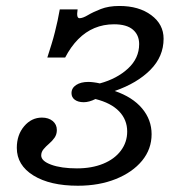

<svg xmlns="http://www.w3.org/2000/svg" viewBox="-20 -602 573 634"><path d="M237.1 11.3Q145.2 11.3 90.3 -22.6Q35.5 -56.5 35.5 -113.7Q35.5 -156.5 59.7 -185.1Q83.9 -213.7 118.5 -213.7Q140.3 -213.7 154 -202.4Q167.7 -191.1 167.7 -172.6Q167.7 -158.1 160.1 -147.2Q152.4 -136.3 141.9 -127.4Q131.5 -118.5 123.8 -109.3Q116.1 -100 116.1 -88.7Q116.1 -70.2 149.2 -58.1Q182.3 -46 233.9 -46Q283.1 -46 320.6 -61.3Q358.1 -76.6 379 -104.4Q400 -132.3 400 -167.7Q400 -206.5 373.4 -234.3Q346.8 -262.1 295.2 -275Q274.2 -264.5 256.5 -264.5Q237.9 -264.5 227 -272.6Q216.1 -280.6 216.1 -294.4Q216.1 -311.3 231.5 -321.4Q246.8 -331.5 271.8 -331.5Q279.8 -331.5 289.5 -330.2Q299.2 -329 309.7 -326.6Q366.1 -341.9 402.8 -375.8Q439.5 -409.7 439.5 -456.5Q439.5 -486.3 419 -504Q398.4 -521.8 356.5 -521.8Q321.8 -521.8 291.9 -509.3Q262.1 -496.8 237.9 -472.2Q213.7 -447.6 195.2 -412.1H136.3Q143.5 -434.7 150 -455.6Q156.5 -476.6 161.3 -496Q166.1 -515.3 170.2 -533.9Q174.2 -552.4 177.4 -571H236.3Q233.9 -555.6 235.5 -548.8Q237.1 -541.9 242.7 -541.9Q253.2 -541.9 270.2 -552Q287.1 -562.1 312.9 -572.2Q338.7 -582.3 374.2 -582.3Q438.7 -582.3 479.4 -552Q520.2 -521.8 520.2 -474.2Q520.2 -415.3 476.6 -371.4Q433.1 -327.4 358.9 -301.6Q417.7 -281.5 449.2 -244Q480.6 -206.5 480.6 -158.9Q480.6 -109.7 449.2 -71.4Q417.7 -33.1 362.5 -10.9Q307.3 11.3 237.1 11.3Z"/></svg>

Font: Playfair 5pt SemiExpanded Light
Style: Italic
Weight: 300
Width: 6
Italic angle: -15.6°
Designer: Claus Eggers Sørensen
Foundry: Claus Eggers Sørensen
Version: Version 2.203